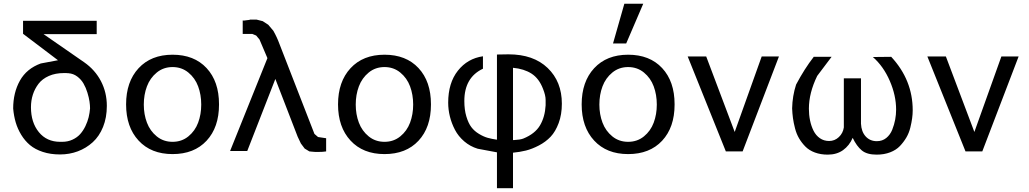

<svg xmlns="http://www.w3.org/2000/svg" viewBox="-20 -802 5453 1017"><path d="M341.8 -414.1V-415Q341.3 -415 339.8 -414.6Q338.4 -414.1 337.9 -414.1Q336.4 -414.1 334.2 -414.6Q332 -415 331.1 -415H318.8Q273.4 -415 238.8 -399.7Q204.1 -384.3 184.1 -358.2Q164.1 -332 154.1 -300.8Q144 -269.5 144 -233.9Q144 -153.3 185.8 -102.1Q227.5 -50.8 298.8 -50.8H309.1Q339.4 -50.8 364 -62.3Q388.7 -73.7 404.8 -91.8Q420.9 -109.9 432.4 -133.8Q443.8 -157.7 449.5 -180.9Q455.1 -204.1 457 -228Q457 -243.7 454.1 -264.2Q451.2 -284.7 443.1 -311Q435.1 -337.4 422.6 -359.1Q410.2 -380.9 389.2 -396.7Q368.2 -412.6 341.8 -414.1ZM102.1 -623V-691.9H492.2V-621.1H210.9L425.8 -472.2Q483.9 -431.6 514.9 -371.8Q545.9 -312 545.9 -241.2Q545.9 -179.2 525.9 -129.6Q505.9 -80.1 471.2 -48.6Q436.5 -17.1 392.3 -0.5Q348.1 16.1 297.9 16.1Q247.6 16.1 206.8 2.7Q166 -10.7 138.9 -33.4Q111.8 -56.2 92.5 -87.9Q73.2 -119.6 63.2 -153.8Q53.2 -188 49.8 -227.1Q49.8 -311 85.4 -374.8Q121.1 -438.5 195.8 -465.8L287.1 -482.9Z M1045.9 -248Q1045.9 -300.3 1029.5 -344.5Q1013.2 -388.7 977.8 -417.7Q942.4 -446.8 894 -446.8Q845.7 -446.8 810.3 -417.7Q774.9 -388.7 758.3 -344.5Q741.7 -300.3 741.7 -248Q741.7 -196.3 758.3 -152.3Q774.9 -108.4 810.3 -79.6Q845.7 -50.8 894 -50.8Q942.4 -50.8 977.8 -79.6Q1013.2 -108.4 1029.5 -152.3Q1045.9 -196.3 1045.9 -248ZM1140.1 -250V-248Q1140.1 -127.4 1074.2 -56.6Q1008.3 14.2 894 14.2Q780.3 14.2 714.1 -57.4Q647.9 -128.9 647.9 -249Q647.9 -369.1 714.1 -440.7Q780.3 -512.2 894 -512.2Q1008.3 -512.2 1074.2 -441.4Q1140.1 -370.6 1140.1 -250Z M1302.7 -696.8V-698.2H1338.9L1371.6 -689.9L1400.9 -670.9L1427.7 -639.2Q1446.8 -606 1460.4 -568.8L1645.5 -92.8L1664.6 -76.2L1707.5 -69.8V0Q1692.4 2.9 1662.6 2.9H1651.9Q1649.9 2.9 1645.8 2.4Q1641.6 2 1639.6 2L1618.7 0L1593.8 -15.1L1573.7 -42L1556.6 -78.1L1438.5 -383.8L1289.6 -2H1198.7L1396.5 -494.1L1354.5 -592.8L1336.9 -613.8L1316.9 -622.1H1265.6V-693.8Q1266.6 -693.8 1268.6 -693.4Q1270.5 -692.9 1271.5 -692.9Q1274.9 -692.9 1285.9 -694.8Q1296.9 -696.8 1302.7 -696.8Z M2168.5 -248Q2168.5 -300.3 2152.1 -344.5Q2135.7 -388.7 2100.3 -417.7Q2064.9 -446.8 2016.6 -446.8Q1968.3 -446.8 1932.9 -417.7Q1897.5 -388.7 1880.9 -344.5Q1864.3 -300.3 1864.3 -248Q1864.3 -196.3 1880.9 -152.3Q1897.5 -108.4 1932.9 -79.6Q1968.3 -50.8 2016.6 -50.8Q2064.9 -50.8 2100.3 -79.6Q2135.7 -108.4 2152.1 -152.3Q2168.5 -196.3 2168.5 -248ZM2262.7 -250V-248Q2262.7 -127.4 2196.8 -56.6Q2130.9 14.2 2016.6 14.2Q1902.8 14.2 1836.7 -57.4Q1770.5 -128.9 1770.5 -249Q1770.5 -369.1 1836.7 -440.7Q1902.8 -512.2 2016.6 -512.2Q2130.9 -512.2 2196.8 -441.4Q2262.7 -370.6 2262.7 -250Z M2612.3 -62V-513.2Q2622.6 -513.2 2643.1 -513.7Q2663.6 -514.2 2673.3 -514.2Q2805.7 -514.2 2880.9 -441.9Q2956.1 -369.6 2956.1 -252.9Q2956.1 -195.3 2939.2 -150.1Q2922.4 -105 2896.5 -77.6Q2870.6 -50.3 2834.5 -31.5Q2798.3 -12.7 2765.9 -4.6Q2733.4 3.4 2697.3 6.8V194.8H2612.3V4.9L2510.3 -14.2Q2470.2 -26.4 2439 -53.2Q2407.7 -80.1 2389.9 -114.3Q2372.1 -148.4 2363 -185.1Q2354 -221.7 2354 -257.8Q2354 -362.8 2405.3 -427.5Q2456.5 -492.2 2538.1 -503.9V-438Q2439.5 -391.6 2439.5 -267.1Q2439.5 -220.7 2450.2 -185.1Q2460.9 -149.4 2476.8 -128.4Q2492.7 -107.4 2517.1 -92.8Q2541.5 -78.1 2563.2 -72Q2585 -65.9 2612.3 -62ZM2697.3 -442.9V-60.1H2703.1Q2736.3 -62 2751.5 -67.9Q2814 -93.3 2840.3 -137.9Q2866.7 -182.6 2870.1 -244.1V-272.9Q2870.1 -296.9 2856.4 -331.1Q2835.4 -386.2 2795.7 -411.9Q2755.9 -437.5 2697.3 -442.9Z M3459 -248Q3459 -300.3 3442.6 -344.5Q3426.3 -388.7 3390.9 -417.7Q3355.5 -446.8 3307.1 -446.8Q3258.8 -446.8 3223.4 -417.7Q3188 -388.7 3171.4 -344.5Q3154.8 -300.3 3154.8 -248Q3154.8 -196.3 3171.4 -152.3Q3188 -108.4 3223.4 -79.6Q3258.8 -50.8 3307.1 -50.8Q3355.5 -50.8 3390.9 -79.6Q3426.3 -108.4 3442.6 -152.3Q3459 -196.3 3459 -248ZM3553.2 -250V-248Q3553.2 -127.4 3487.3 -56.6Q3421.4 14.2 3307.1 14.2Q3193.4 14.2 3127.2 -57.4Q3061 -128.9 3061 -249Q3061 -369.1 3127.2 -440.7Q3193.4 -512.2 3307.1 -512.2Q3421.4 -512.2 3487.3 -441.4Q3553.2 -370.6 3553.2 -250ZM3387.2 -782.2 3296.9 -571.8H3227.1L3287.1 -782.2Z M3824.7 0 3622.6 -502.9H3720.7L3871.6 -103L4014.6 -502.9H4106L3913.6 0Z M4289.6 -500V-501H4384.8L4308.6 -399.9Q4264.6 -309.6 4264.6 -226.1Q4264.6 -193.4 4270.8 -163.8Q4276.9 -134.3 4289.3 -109.4Q4301.8 -84.5 4323 -69.8Q4344.2 -55.2 4371.6 -55.2Q4401.4 -55.2 4423.3 -75.9Q4445.3 -96.7 4449.7 -127V-387.2H4540.5V-147Q4542.5 -104.5 4565.4 -79.3Q4588.4 -54.2 4624.5 -54.2Q4653.3 -54.2 4674.3 -71Q4695.3 -87.9 4706.1 -115Q4716.8 -142.1 4721.7 -168.5Q4726.6 -194.8 4726.6 -221.2Q4726.6 -296.4 4693.1 -373.5Q4659.7 -450.7 4603.5 -500L4700.7 -501Q4814.5 -378.4 4814.5 -217.8Q4814.5 -197.3 4811.5 -175.5Q4808.6 -153.8 4801.8 -125.7Q4794.9 -97.7 4780.8 -73.5Q4766.6 -49.3 4746.6 -28.3Q4726.6 -7.3 4694.8 4.9Q4663.1 17.1 4623.5 17.1Q4571.8 17.1 4544.7 -5.4Q4517.6 -27.8 4496.6 -71.8Q4479 -30.8 4445.6 -6.8Q4412.1 17.1 4364.7 17.1Q4327.1 17.1 4296.6 5.9Q4266.1 -5.4 4246.3 -25.4Q4226.6 -45.4 4212.6 -69.1Q4198.7 -92.8 4191.2 -122.1Q4183.6 -151.4 4180.2 -176.3Q4176.8 -201.2 4175.8 -228Q4177.2 -293.5 4196.8 -354Q4241.7 -438.5 4289.6 -500Z M5094.2 0 4892.1 -502.9H4990.2L5141.1 -103L5284.2 -502.9H5375.5L5183.1 0Z"/></svg>

Font: Perun
Style: Regular
Weight: 400
Version: Version 1.0000